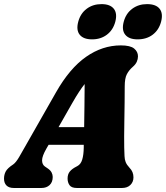

<svg xmlns="http://www.w3.org/2000/svg" viewBox="-46 -936 826 956"><path d="M185 -196Q163.5 -158.5 163.5 -137.8Q163.5 -117 177.5 -107L191.5 -97.5Q205.5 -88 211 -77Q216.5 -66 216.5 -55Q216.5 -29 201 -14.5Q185.5 0 160.5 0H23Q-1.5 0 -13.8 -12.5Q-26 -25 -26 -46.5Q-26 -66 -17.5 -82.2Q-9 -98.5 20 -117.5Q33.5 -127 49.8 -155Q66 -183 83.5 -214L233 -476.5Q301 -596 382.5 -653Q464 -710 555.5 -710Q603 -710 622 -694.2Q641 -678.5 641 -655.5Q641 -642 635.2 -628.8Q629.5 -615.5 615 -603Q596.5 -587 585.8 -566.8Q575 -546.5 575 -506Q575 -471 574.5 -426.8Q574 -382.5 573.2 -338.2Q572.5 -294 572.2 -257.5Q572 -221 572.5 -202Q573.5 -176 574 -159Q574.5 -142 579.8 -128.8Q585 -115.5 599 -100.5Q618.5 -81 618.5 -53Q618.5 -30 603.2 -15Q588 0 561.5 0H337Q310 0 300.2 -14Q290.5 -28 290.5 -47Q290.5 -68 301.2 -81.5Q312 -95 333.5 -106L339 -109Q356.5 -118 363.5 -141.8Q370.5 -165.5 371 -201Q371 -207.5 371 -215H196ZM315 -425 245.5 -303H373Q373.5 -352.5 374.5 -408.2Q375.5 -464 375.5 -517.5Q363 -502 348 -479.2Q333 -456.5 315 -425ZM412.5 -740Q369.5 -740 351 -763Q332.5 -786 343.5 -827.5Q354.5 -869 385.5 -892.2Q416.5 -915.5 459.5 -915.5Q502.5 -915.5 520.8 -892.2Q539 -869 528 -827.5Q517 -786.5 486.2 -763.2Q455.5 -740 412.5 -740ZM639 -740Q596.5 -740 577.8 -763Q559 -786 570 -827.5Q581 -869 612.2 -892.2Q643.5 -915.5 686 -915.5Q730.5 -915.5 748.8 -892.2Q767 -869 756 -827.5Q745 -786.5 714.2 -763.2Q683.5 -740 639 -740Z"/></svg>

Font: Fraunces 144pt SuperSoft Black
Style: Italic
Weight: 900
Italic angle: -16°
Version: Version 1.000;[b76b70a41]